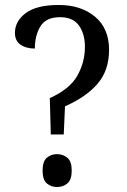

<svg xmlns="http://www.w3.org/2000/svg" viewBox="-20 -744 508 771"><path d="M184 -204 180 -350Q260 -386 290.5 -440Q321 -494 321 -556Q321 -608 297 -641.5Q273 -675 221 -675Q165 -675 142.5 -638.5Q120 -602 120 -549Q85 -549 62.5 -564.5Q40 -580 40 -612Q40 -659 83.5 -691.5Q127 -724 216 -724Q305 -724 361.5 -677Q418 -630 418 -544Q418 -462 372.5 -408.5Q327 -355 241 -317L236 -204ZM209 7Q185 7 168 -7.5Q151 -22 151 -59Q151 -96 168 -110.5Q185 -125 209 -125Q233 -125 250.5 -110.5Q268 -96 268 -59Q268 -22 250.5 -7.5Q233 7 209 7Z"/></svg>

Font: Noto Serif Tamil SemiCondensed
Style: Regular
Weight: 400
Width: 4
Designer: Indian Type Foundry, Tom Grace, and the Monotype Design Team
Foundry: Monotype Imaging Inc.
Version: Version 2.004